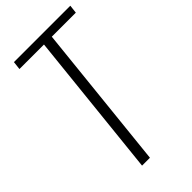

<svg xmlns="http://www.w3.org/2000/svg" viewBox="-248 -879 949 949"><g transform="rotate(-45 226.0 -405.0)"><path d="M143.6 0 224.1 -766.1H52.7L57.6 -809.6H451.7L446.8 -766.1H278.8L198.7 0Z"/></g></svg>

Font: Oswald
Style: Extra-Light
Weight: 200
Designer: Vernon Adams
Foundry: Vernon Adams
Version: 3.0; ttfautohint (v0.94.23-7a4d-dirty) -l 8 -r 50 -G 200 -x 